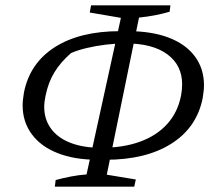

<svg xmlns="http://www.w3.org/2000/svg" viewBox="-20 -686 808 721"><path d="M347 -86Q260 -86 196.5 -111Q133 -136 99 -182.5Q65 -229 65 -290Q65 -302 66.5 -314Q68 -326 70 -339Q92 -449 186 -509Q280 -569 431 -569H461Q550 -569 614 -544.5Q678 -520 712 -474Q746 -428 746 -366Q746 -354 744.5 -342Q743 -330 741 -317Q719 -207 623.5 -146.5Q528 -86 376 -86ZM359 -131Q443 -131 506 -154Q569 -177 608.5 -221Q648 -265 660 -328Q662 -339 663 -349.5Q664 -360 664 -369Q664 -441 608.5 -482Q553 -523 452 -523Q416 -523 378.5 -518.5Q341 -514 307 -506Q273 -498 247 -487Q207 -452 184 -414Q161 -376 151 -326Q149 -316 147.5 -305.5Q146 -295 146 -285Q146 -238 171.5 -203Q197 -168 245 -149.5Q293 -131 359 -131ZM186 15 189 -10Q219 -18 248 -23.5Q277 -29 305 -31L434 -619L317 -639L322 -666H620L617 -642Q590 -634 561 -628.5Q532 -623 502 -620L381 -30L490 -12L484 15Z"/></svg>

Font: Piazzolla 24pt
Style: Italic
Weight: 400
Italic angle: -11.3°
Designer: Juan Pablo del Peral
Foundry: Huerta Tipografica
Version: Version 2.005